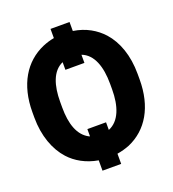

<svg xmlns="http://www.w3.org/2000/svg" viewBox="-149 -884 959 1063"><g transform="rotate(-20 331.0 -352.0)"><path d="M18 -339C18 -231 52 -141 105 -83C144 -40 201 -7 272 5V66H382V6C407 2 432 -5 455 -14C571 -64 638 -177 638 -339V-371C638 -480 606 -568 553 -627C513 -671 456 -706 382 -717V-770H270V-716C247 -712 225 -705 203 -696C87 -646 18 -533 18 -371ZM182 -339V-372C182 -468 206 -546 270 -574V-529H382V-577C449 -552 476 -472 476 -372V-339C476 -241 449 -161 382 -134V-179H272V-136C272 -136 269 -137 268 -138H267C206 -169 182 -243 182 -339Z"/></g></svg>

Font: Asimov Pro
Style: Blk
Weight: 900
Designer: Google
Version: Version 2.000980; 2014